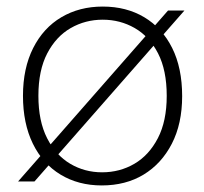

<svg xmlns="http://www.w3.org/2000/svg" viewBox="-20 -553 623 585"><path d="M35 0 492 -521H542L85 0ZM290 12Q219 12 164.5 -21Q110 -54 80 -115.5Q50 -177 50 -261Q50 -345 81 -406.5Q112 -468 167 -500.5Q222 -533 293 -533Q365 -533 419.5 -500.5Q474 -468 504.5 -407Q535 -346 535 -260Q535 -176 503.5 -115Q472 -54 417.5 -21Q363 12 290 12ZM291 -28Q345 -28 389.5 -54Q434 -80 461 -132Q488 -184 488 -261Q488 -339 461.5 -390.5Q435 -442 390.5 -467.5Q346 -493 293 -493Q240 -493 195.5 -467.5Q151 -442 124 -390.5Q97 -339 97 -261Q97 -184 123.5 -132Q150 -80 194 -54Q238 -28 291 -28Z"/></svg>

Font: DM Sans 10pt ExtraLight
Style: Regular
Weight: 250
Version: Version 4.004;gftools[0.9.30]